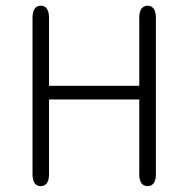

<svg xmlns="http://www.w3.org/2000/svg" viewBox="-20 -644 659 670"><path d="M466 -582.5V-344.5H151V-582.5C151 -609.5 141 -624 122 -624C103.5 -624 93.5 -609.5 93.5 -582.5V-36C93.5 -8.5 103.5 5.5 122 5.5C141 5.5 151 -8.5 151 -36V-297H466V-36C466 -8.5 476.5 5.5 495 5.5C513.5 5.5 524 -8.5 524 -36V-582.5C524 -609.5 513.5 -624 495 -624C476.5 -624 466 -609.5 466 -582.5Z"/></svg>

Font: RTM Light Light
Style: Regular
Weight: 300
Designer: after Tyler Finck
Foundry: An Endless Supply
Version: Version 1.000;Glyphs 3.2.1 (3258)